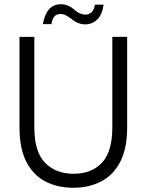

<svg xmlns="http://www.w3.org/2000/svg" viewBox="-20 -879 692 906"><path d="M72 0ZM72 0ZM326 7Q251 7 193.5 -23Q136 -53 104 -116Q72 -179 72 -278V-705H142V-278Q142 -163 192.5 -111Q243 -59 327 -59Q412 -59 461 -111Q510 -163 510 -278V-705H580V-278Q580 -179 547.5 -116Q515 -53 457.5 -23Q400 7 326 7ZM382 -764Q347 -764 316 -791Q298 -803 288 -808Q278 -813 265 -813Q229 -813 223 -765H182Q199 -859 267 -859Q302 -859 331 -833Q357 -810 384 -810Q399 -810 411.5 -821Q424 -832 428 -857H469Q462 -809 438.5 -786.5Q415 -764 382 -764Z"/></svg>

Font: Ulagadi Sans Light
Style: Regular
Weight: 300
Designer: Ninad Kale (Devanagari), Jonny Pinhorn (Latin)
Foundry: Indian Type Foundry
Version: Version 3.01;March 29, 2020;FontCreator 12.0.0.2522 64-bit; 